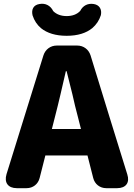

<svg xmlns="http://www.w3.org/2000/svg" viewBox="-20 -983 700 1003"><path d="M462 -836C483 -854 498 -876 507 -904C513 -934 500 -957 470 -962C439 -967 413 -954 399 -926C382 -908 358 -899 328 -899C299 -899 275 -908 258 -925C244 -954 217 -968 186 -962C155 -957 143 -934 150 -903C159 -875 174 -853 194 -836C226 -810 271 -796 328 -796C386 -796 430 -810 462 -836ZM552 -372 453 -694C443 -725 416 -745 384 -745H276C244 -745 217 -725 207 -694L14 -73C1 -29 22 0 68 0H119C152 0 179 -21 187 -53L217 -171H327H437L467 -53C475 -21 502 0 535 0H592C638 0 659 -29 645 -72ZM358 -491C367 -450 377 -409 387 -372L403 -309H251L267 -372C277 -409 286 -449 296 -490C306 -531 315 -572 324 -611H328C338 -573 348 -532 358 -491Z"/></svg>

Font: GenSenRounded2 TW H
Style: Regular
Weight: 900
Version: Version 2.100;PS 2.1;hotconv 16.6.51;makeotf.lib2.5.65220 DE